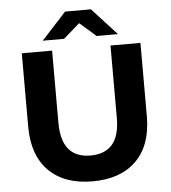

<svg xmlns="http://www.w3.org/2000/svg" viewBox="-60 -955 908 1022"><g transform="rotate(-5 394.0 -444.5)"><path d="M77 -308V-700H239V-314Q239 -126 395 -126Q471 -126 511 -171.5Q551 -217 551 -314V-700H711V-308Q711 -154 627.5 -71Q544 12 394 12Q244 12 160.5 -71Q77 -154 77 -308ZM482 -757 395 -833 308 -757H194L326 -901H464L596 -757Z"/></g></svg>

Font: Montserrat GRBold
Style: Regular
Weight: 700
Designer: Julieta Ulanovsky
Foundry: Julieta Ulanovsky
Version: Version 1.00 May 29, 2023, initial release